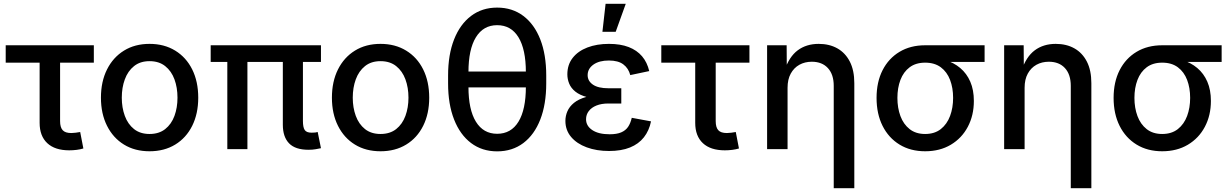

<svg xmlns="http://www.w3.org/2000/svg" viewBox="-20 -779 6421 1003"><path d="M341.8 6.3Q267.1 6.3 227.1 -31Q187 -68.4 187 -137.2V-451.7H9.8V-542.5H470.2V-451.7H293.9V-146.5Q293.9 -113.8 307.4 -98.9Q320.8 -84 352.5 -84Q361.8 -84 375.2 -85.7Q388.7 -87.4 398.9 -89.4L415.5 -3.4Q399.4 1.5 380.1 3.9Q360.8 6.3 341.8 6.3Z M761.2 11.2Q684.6 11.2 627.7 -23.7Q570.8 -58.6 539.1 -121.8Q507.3 -185.1 507.3 -268.6Q507.3 -353 539.1 -416.3Q570.8 -479.5 627.7 -514.6Q684.6 -549.8 761.2 -549.8Q837.9 -549.8 895.3 -514.6Q952.6 -479.5 984.1 -416.3Q1015.6 -353 1015.6 -268.6Q1015.6 -185.1 984.1 -121.8Q952.6 -58.6 895.3 -23.7Q837.9 11.2 761.2 11.2ZM761.2 -79.1Q810.5 -79.1 843 -104.7Q875.5 -130.4 891.4 -173.6Q907.2 -216.8 907.2 -268.6Q907.2 -321.3 891.4 -364.5Q875.5 -407.7 843 -433.6Q810.5 -459.5 761.2 -459.5Q712.4 -459.5 680.2 -433.6Q647.9 -407.7 632.1 -364.5Q616.2 -321.3 616.2 -268.6Q616.2 -216.8 632.1 -173.6Q647.9 -130.4 680.2 -104.7Q712.4 -79.1 761.2 -79.1Z M1591.8 3.4Q1522.5 3.4 1490 -30.3Q1457.5 -64 1457.5 -127.4V-514.2H1562.5V-147Q1562.5 -113.8 1571.8 -99.9Q1581.1 -85.9 1607.4 -85.9Q1619.6 -85.9 1626.7 -86.7Q1633.8 -87.4 1639.6 -89.4L1656.7 -4.9Q1646 -2.4 1629.2 0.5Q1612.3 3.4 1591.8 3.4ZM1167.5 0V-514.2H1272.5V0ZM1080.6 -455.6V-542.5H1656.7V-455.6Z M1967.8 11.2Q1891.1 11.2 1834.2 -23.7Q1777.3 -58.6 1745.6 -121.8Q1713.9 -185.1 1713.9 -268.6Q1713.9 -353 1745.6 -416.3Q1777.3 -479.5 1834.2 -514.6Q1891.1 -549.8 1967.8 -549.8Q2044.4 -549.8 2101.8 -514.6Q2159.2 -479.5 2190.7 -416.3Q2222.2 -353 2222.2 -268.6Q2222.2 -185.1 2190.7 -121.8Q2159.2 -58.6 2101.8 -23.7Q2044.4 11.2 1967.8 11.2ZM1967.8 -79.1Q2017.1 -79.1 2049.6 -104.7Q2082 -130.4 2097.9 -173.6Q2113.8 -216.8 2113.8 -268.6Q2113.8 -321.3 2097.9 -364.5Q2082 -407.7 2049.6 -433.6Q2017.1 -459.5 1967.8 -459.5Q1918.9 -459.5 1886.7 -433.6Q1854.5 -407.7 1838.6 -364.5Q1822.8 -321.3 1822.8 -268.6Q1822.8 -216.8 1838.6 -173.6Q1854.5 -130.4 1886.7 -104.7Q1918.9 -79.1 1967.8 -79.1Z M2577.1 11.7Q2498.5 11.7 2440.9 -31.7Q2383.3 -75.2 2352.1 -154.8Q2320.8 -234.4 2320.8 -343.3V-384.3Q2320.8 -493.7 2352.1 -573Q2383.3 -652.3 2440.9 -695.8Q2498.5 -739.3 2577.1 -739.3Q2656.2 -739.3 2713.9 -695.8Q2771.5 -652.3 2802.5 -573Q2833.5 -493.7 2833.5 -384.3V-343.3Q2833.5 -234.4 2802.5 -154.8Q2771.5 -75.2 2713.9 -31.7Q2656.2 11.7 2577.1 11.7ZM2577.1 -80.1Q2649.9 -80.1 2688.5 -143.3Q2727.1 -206.5 2727.1 -325.7V-401.9Q2727.1 -521 2688.5 -584.2Q2649.9 -647.5 2577.1 -647.5Q2504.9 -647.5 2466.1 -584.2Q2427.2 -521 2427.2 -401.9V-325.7Q2427.2 -206.5 2466.1 -143.3Q2504.9 -80.1 2577.1 -80.1ZM2403.3 -322.3V-405.3H2752.9V-322.3Z M3161.6 9.8Q3096.7 9.8 3044.9 -9.3Q2993.2 -28.3 2963.4 -63.7Q2933.6 -99.1 2933.6 -147.5Q2933.6 -173.3 2944.1 -197.8Q2954.6 -222.2 2978.5 -241.7Q3002.4 -261.2 3042.7 -272.7Q3083 -284.2 3142.1 -284.2H3225.6V-238.3H3157.7Q3122.1 -238.3 3095.9 -227.8Q3069.8 -217.3 3055.7 -198.7Q3041.5 -180.2 3041.5 -156.2Q3041.5 -121.1 3074.2 -99.4Q3106.9 -77.6 3164.6 -77.6Q3201.7 -77.6 3224.9 -87.4Q3248 -97.2 3261 -116.2Q3273.9 -135.3 3280.3 -163.6L3380.9 -145Q3371.1 -96.7 3343.8 -61.8Q3316.4 -26.9 3271 -8.5Q3225.6 9.8 3161.6 9.8ZM3143.1 -261.2Q3085.4 -261.2 3046.9 -271.7Q3008.3 -282.2 2985.6 -300.5Q2962.9 -318.8 2953.4 -342.3Q2943.8 -365.7 2943.8 -390.6Q2943.8 -440.9 2971.7 -476.6Q2999.5 -512.2 3048.6 -531Q3097.7 -549.8 3161.1 -549.8Q3221.2 -549.8 3264.2 -533.2Q3307.1 -516.6 3334 -485.1Q3360.8 -453.6 3371.6 -407.7L3272.5 -386.7Q3263.2 -422.4 3236.3 -442.6Q3209.5 -462.9 3160.6 -462.9Q3109.9 -462.9 3079.8 -441.4Q3049.8 -419.9 3049.8 -386.2Q3049.8 -356 3077.4 -336.9Q3105 -317.9 3158.7 -317.9H3225.6V-261.2ZM3127 -612.8 3143.6 -759.3H3249L3196.3 -612.8Z M3766.6 6.3Q3691.9 6.3 3651.9 -31Q3611.8 -68.4 3611.8 -137.2V-451.7H3434.6V-542.5H3895V-451.7H3718.8V-146.5Q3718.8 -113.8 3732.2 -98.9Q3745.6 -84 3777.3 -84Q3786.6 -84 3800 -85.7Q3813.5 -87.4 3823.7 -89.4L3840.3 -3.4Q3824.2 1.5 3804.9 3.9Q3785.6 6.3 3766.6 6.3Z M4094.2 -320.3V0H3987.3V-542.5H4089.4L4090.3 -409.7H4078.1Q4102.1 -482.4 4147.2 -516.1Q4192.4 -549.8 4256.8 -549.8Q4312.5 -549.8 4354.2 -526.4Q4396 -502.9 4419.4 -457.3Q4442.9 -411.6 4442.9 -344.2V204.1H4335.4V-330.6Q4335.4 -390.1 4304.9 -423.3Q4274.4 -456.5 4220.7 -456.5Q4184.6 -456.5 4156 -440.7Q4127.4 -424.8 4110.8 -394.5Q4094.2 -364.3 4094.2 -320.3Z M4813 11.2Q4736.3 11.2 4679.2 -23.7Q4622.1 -58.6 4590.6 -121.3Q4559.1 -184.1 4559.1 -267.6Q4559.1 -350.6 4590.6 -412.4Q4622.1 -474.1 4679.2 -508.3Q4736.3 -542.5 4813 -542.5H5123.5V-455.6H4889.2L4813 -451.7Q4764.2 -451.7 4731.9 -427.5Q4699.7 -403.3 4683.8 -361.6Q4668 -319.8 4668 -267.6Q4668 -215.3 4683.8 -172.6Q4699.7 -129.9 4731.9 -104.5Q4764.2 -79.1 4813 -79.1Q4862.3 -79.1 4894.8 -104.7Q4927.2 -130.4 4943.1 -173.1Q4959 -215.8 4959 -267.6Q4959 -319.8 4943.1 -361.6Q4927.2 -403.3 4894.8 -427.5Q4862.3 -451.7 4813 -451.7V-480.5Q4869.1 -480.5 4915.8 -466.3Q4962.4 -452.1 4996.3 -423.6Q5030.3 -395 5048.8 -352.1Q5067.4 -309.1 5067.4 -251.5Q5067.4 -176.3 5035.9 -116.7Q5004.4 -57.1 4947 -22.9Q4889.6 11.2 4813 11.2Z M5332.5 -320.3V0H5225.6V-542.5H5327.6L5328.6 -409.7H5316.4Q5340.3 -482.4 5385.5 -516.1Q5430.7 -549.8 5495.1 -549.8Q5550.8 -549.8 5592.5 -526.4Q5634.3 -502.9 5657.7 -457.3Q5681.2 -411.6 5681.2 -344.2V204.1H5573.7V-330.6Q5573.7 -390.1 5543.2 -423.3Q5512.7 -456.5 5459 -456.5Q5422.9 -456.5 5394.3 -440.7Q5365.7 -424.8 5349.1 -394.5Q5332.5 -364.3 5332.5 -320.3Z M6051.3 11.2Q5974.6 11.2 5917.5 -23.7Q5860.4 -58.6 5828.9 -121.3Q5797.4 -184.1 5797.4 -267.6Q5797.4 -350.6 5828.9 -412.4Q5860.4 -474.1 5917.5 -508.3Q5974.6 -542.5 6051.3 -542.5H6361.8V-455.6H6127.4L6051.3 -451.7Q6002.4 -451.7 5970.2 -427.5Q5938 -403.3 5922.1 -361.6Q5906.2 -319.8 5906.2 -267.6Q5906.2 -215.3 5922.1 -172.6Q5938 -129.9 5970.2 -104.5Q6002.4 -79.1 6051.3 -79.1Q6100.6 -79.1 6133.1 -104.7Q6165.5 -130.4 6181.4 -173.1Q6197.3 -215.8 6197.3 -267.6Q6197.3 -319.8 6181.4 -361.6Q6165.5 -403.3 6133.1 -427.5Q6100.6 -451.7 6051.3 -451.7V-480.5Q6107.4 -480.5 6154.1 -466.3Q6200.7 -452.1 6234.6 -423.6Q6268.6 -395 6287.1 -352.1Q6305.7 -309.1 6305.7 -251.5Q6305.7 -176.3 6274.2 -116.7Q6242.7 -57.1 6185.3 -22.9Q6127.9 11.2 6051.3 11.2Z"/></svg>

Font: Inter 16pt Medium
Style: Regular
Weight: 500
Version: Version 4.001;git-66647c0bb